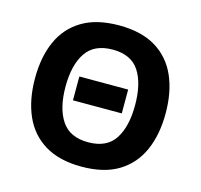

<svg xmlns="http://www.w3.org/2000/svg" viewBox="-106 -840 1008 965"><g transform="rotate(15 398.0 -357.5)"><path d="M525 -425V-301H271V-425ZM738 -358Q738 -247 701.5 -164.5Q665 -82 590 -36Q515 10 398 10Q282 10 206.5 -36Q131 -82 94.5 -165Q58 -248 58 -359Q58 -470 94.5 -552Q131 -634 206.5 -679.5Q282 -725 399 -725Q515 -725 590 -679.5Q665 -634 701.5 -551.5Q738 -469 738 -358ZM217 -358Q217 -246 260 -181.5Q303 -117 398 -117Q495 -117 537 -181.5Q579 -246 579 -358Q579 -471 537 -535Q495 -599 399 -599Q303 -599 260 -535Q217 -471 217 -358Z"/></g></svg>

Font: Noto IKEA Latin
Style: Bold
Weight: 700
Designer: Monotype Design Team
Foundry: Monotype Imaging Inc.
Version: Version 1.0